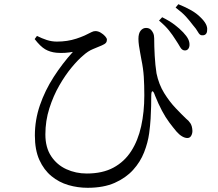

<svg xmlns="http://www.w3.org/2000/svg" viewBox="-20 -843 1040 914"><path d="M858 -603Q846 -604 837.5 -619Q829 -634 815 -655Q802 -676 784.5 -698Q767 -720 737 -745L752 -761Q788 -743 811.5 -725Q835 -707 852 -689Q869 -671 876 -656.5Q883 -642 882 -627Q881 -615 874.5 -608.5Q868 -602 858 -603ZM397 51Q350 51 305.5 38Q261 25 225 -4.5Q189 -34 167.5 -81.5Q146 -129 146 -198Q146 -272 170 -342Q194 -412 235.5 -476.5Q277 -541 327 -596Q310 -593 290 -591.5Q270 -590 248 -592Q218 -595 195 -608.5Q172 -622 145 -657L156 -672Q180 -660 203 -652.5Q226 -645 251 -645Q276 -645 299 -648.5Q322 -652 343.5 -659Q365 -666 383 -674Q406 -685 415.5 -690Q425 -695 434 -695Q447 -695 459.5 -687.5Q472 -680 480.5 -670.5Q489 -661 489 -654Q489 -645 484 -639Q479 -633 465 -627Q447 -619 423 -609.5Q399 -600 375 -578Q352 -559 321.5 -522.5Q291 -486 262.5 -436.5Q234 -387 215 -327.5Q196 -268 196 -203Q196 -141 223.5 -99.5Q251 -58 296 -37.5Q341 -17 393 -17Q468 -17 520 -45Q572 -73 604.5 -123.5Q637 -174 652 -242Q667 -310 667 -389Q667 -438 664.5 -477.5Q662 -517 653 -560Q651 -573 647.5 -590.5Q644 -608 641.5 -626Q639 -644 639 -658Q639 -684 649.5 -697Q660 -710 675 -710Q688 -710 696 -703.5Q704 -697 709 -686Q714 -675 714 -661Q714 -622 716.5 -577.5Q719 -533 725 -494Q736 -441 761.5 -400Q787 -359 816 -328.5Q845 -298 866 -278Q878 -269 886.5 -256Q895 -243 896 -220Q896 -207 890 -196.5Q884 -186 872 -186Q860 -186 846.5 -194Q833 -202 820 -217Q804 -236 786 -260Q768 -284 751 -316Q734 -348 718 -388Q711 -409 705.5 -408.5Q700 -408 700 -385Q700 -366 699.5 -338.5Q699 -311 697 -278Q695 -245 690 -208Q684 -164 666 -118Q648 -72 613.5 -34Q579 4 526 27.5Q473 51 397 51ZM941 -675Q931 -675 922.5 -690.5Q914 -706 898 -724Q883 -744 865.5 -763.5Q848 -783 816 -807L829 -823Q866 -808 891 -793.5Q916 -779 933 -762Q952 -744 960 -728.5Q968 -713 966 -699Q966 -687 959.5 -680.5Q953 -674 941 -675Z"/></svg>

Font: Noto Serif TC
Style: Regular
Weight: 400
Designer: Ryoko NISHIZUKA  (kana & ideographs); Frank Grießhammer (Latin, Greek & Cyrillic); Wenlong ZHANG  (bopomofo); Sandoll Co
Foundry: Adobe
Version: Version 2.003-H1;hotconv 1.1.1;makeotfexe 2.6.0